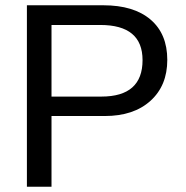

<svg xmlns="http://www.w3.org/2000/svg" viewBox="-20 -708 707 728"><path d="M614.3 -481Q614.3 -383.3 550.5 -325.7Q486.8 -268.1 377.4 -268.1H175.3V0H82V-688H371.6Q487.3 -688 550.8 -633.8Q614.3 -579.6 614.3 -481ZM520.5 -480Q520.5 -613.3 360.4 -613.3H175.3V-341.8H364.3Q520.5 -341.8 520.5 -480Z"/></svg>

Font: Arimo
Style: Regular
Weight: 400
Designer: Steve Matteson
Foundry: Monotype Imaging Inc.
Version: Version 1.33